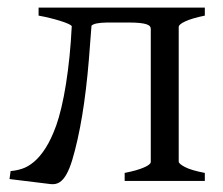

<svg xmlns="http://www.w3.org/2000/svg" viewBox="-20 -474 583 503"><path d="M306.6 0V-21Q338.9 -27.3 356.9 -35.2Q375 -43 375 -49.8V-398.4Q375 -402.3 372.6 -405.3Q370.1 -408.2 363.8 -410.4Q357.4 -412.6 345.9 -413.8Q334.5 -415 316.9 -415H260.3Q242.7 -414.6 233.2 -412.6Q223.6 -410.6 219.7 -406.7Q216.3 -359.4 212.9 -318.4Q209.5 -277.3 205.1 -240.7Q200.7 -204.1 195.3 -171.4Q189.9 -138.7 183.1 -108.4Q176.3 -78.1 169.4 -55.4Q162.6 -32.7 154.5 -18.1Q146.5 -3.4 136.5 3.2Q126.5 9.8 112.8 8.3L4.9 -4.9L7.8 -25.9Q22.5 -26.9 38.1 -32Q53.7 -37.1 69.3 -50.3Q85 -63.5 99.6 -86.4Q114.3 -109.4 127.4 -145.5Q134.3 -165 140.9 -192.6Q147.5 -220.2 152.8 -253.9Q158.2 -287.6 162.1 -325.9Q166 -364.3 168 -405.8Q165.5 -408.7 157.7 -412.1Q149.9 -415.5 138.2 -419.2Q126.5 -422.9 111.8 -426.5Q97.2 -430.2 81.1 -433.1V-454.1H516.6V-433.1Q483.4 -426.3 465.8 -418.2Q448.2 -410.2 448.2 -403.3V-50.8Q448.2 -44.9 464.6 -36.4Q481 -27.8 516.6 -21V0Z"/></svg>

Font: Gentium
Style: Regular
Weight: 400
Designer: J. Victor Gaultney
Version: Version 1.03; 2011; OFL 1.1 release